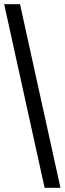

<svg xmlns="http://www.w3.org/2000/svg" viewBox="-20 -780 310 921"><path d="M194 121 0 -760H76L270 121Z"/></svg>

Font: Noto Serif SemiCondensed Black
Style: Regular
Weight: 900
Width: 4
Designer: Monotype Design Team
Foundry: Monotype Imaging Inc.
Version: Version 2.014; ttfautohint (v1.8.4.7-5d5b)